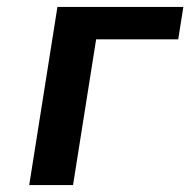

<svg xmlns="http://www.w3.org/2000/svg" viewBox="-20 -532 547 552"><path d="M145.1 -512 64 0H190L256.4 -419H492.4L507.1 -512Z"/></svg>

Font: Fog Sans
Style: It
Weight: 700
Foundry: Intel Corporation
Version: Version 1.00